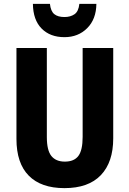

<svg xmlns="http://www.w3.org/2000/svg" viewBox="-20 -962 669 992"><path d="M565 -247Q565 -124 501 -57Q437 10 313 10Q192 10 128.5 -54.5Q65 -119 65 -244V-714H222V-254Q222 -185 245.5 -156Q269 -127 315 -127Q363 -127 385 -156.5Q407 -186 407 -255V-714H565ZM478 -942Q477 -863 430.5 -816.5Q384 -770 313 -770Q239 -770 195 -814.5Q151 -859 150 -942H238Q242 -904 260.5 -889Q279 -874 313 -874Q344 -874 365 -888.5Q386 -903 390 -942Z"/></svg>

Font: Noto Sans Myanmar Condensed ExtraBold
Style: Regular
Weight: 800
Width: 3
Designer: Monotype Design Team
Foundry: Monotype Imaging Inc.
Version: Version 2.107; ttfautohint (v1.8.4.7-5d5b)